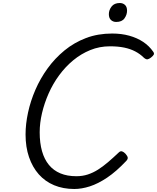

<svg xmlns="http://www.w3.org/2000/svg" viewBox="-20 -1238 1044 1277"><path d="M474 19Q400 19 340 -6Q280 -31 238 -78.5Q196 -126 173 -193Q150 -260 150 -344Q150 -413 166.5 -489.5Q183 -566 215.5 -641Q248 -716 296.5 -783Q345 -850 409 -902.5Q473 -955 552 -985Q631 -1015 726 -1015Q788 -1015 840 -1000.5Q892 -986 932 -959.5Q972 -933 999 -894Q1007 -883 1002.5 -874.5Q998 -866 984 -855Q971 -845 961 -843.5Q951 -842 937 -854Q912 -879 879.5 -896Q847 -913 806 -921.5Q765 -930 711 -930Q642 -930 580.5 -905Q519 -880 467 -837Q415 -794 373.5 -737.5Q332 -681 303.5 -616.5Q275 -552 259.5 -486Q244 -420 244 -358Q244 -287 259.5 -232.5Q275 -178 305.5 -141Q336 -104 381.5 -85Q427 -66 488 -66Q529 -66 564 -77.5Q599 -89 631.5 -109.5Q664 -130 698 -159Q732 -188 770 -224Q781 -235 792.5 -231Q804 -227 815 -215Q828 -200 829.5 -190Q831 -180 820 -168Q753 -97 692.5 -56.5Q632 -16 577.5 1.5Q523 19 474 19ZM753 -1092Q732 -1092 718 -1105Q704 -1118 704 -1144Q704 -1171 722 -1194.5Q740 -1218 777 -1218Q797 -1218 811 -1205.5Q825 -1193 825 -1167Q825 -1140 808 -1116Q791 -1092 753 -1092Z"/></svg>

Font: Playwrite BE VLG
Style: Regular
Weight: 400
Designer: Veronika Burian, José Scaglione
Foundry: TypeTogether
Version: Version 1.002